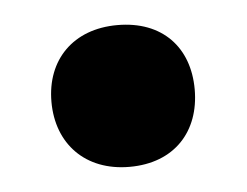

<svg xmlns="http://www.w3.org/2000/svg" viewBox="-29 -216 328 255"><g transform="rotate(-5 134.5 -88.5)"><path d="M135 6C195 6 230 -33 230 -89C230 -145 195 -183 135 -183C76 -183 39 -145 39 -89C39 -33 76 6 135 6Z"/></g></svg>

Font: SN Pro Heavy
Style: Regular
Weight: 800
Designer: Tobias Whetton
Foundry: Supernotes
Version: Version 1.001;Glyphs 3.2 (3249)